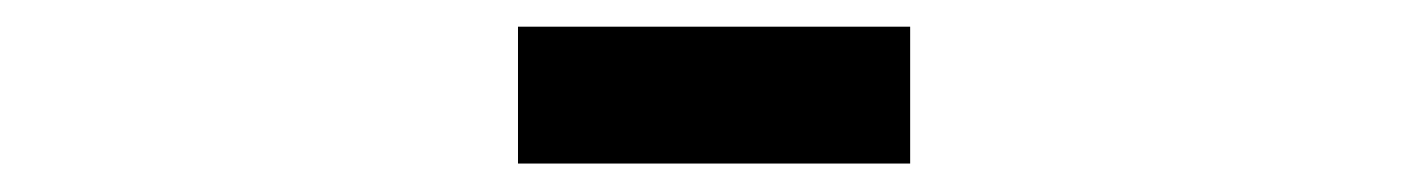

<svg xmlns="http://www.w3.org/2000/svg" viewBox="-20 -543 1040 141"><path d="M360.4 -422.9V-523.4H648.4V-422.9Z"/></svg>

Font: GenEi Gothic M Regular
Style: Bold
Weight: 700
Designer: o_tamon (Modified); [Source Han Sans]
Ryoko NISHIZUKA  (kana & ideographs); Paul D. Hunt (Latin, Greek & Cyrillic); Wenl
Version: Version 1.1a;Original Version 1.004